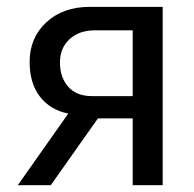

<svg xmlns="http://www.w3.org/2000/svg" viewBox="-20 -543 568 563"><path d="M32.2 0 180.2 -210Q127.9 -220.2 97.4 -259.3Q66.9 -298.3 66.9 -361.8Q66.9 -432.1 115.7 -477.5Q164.6 -522.9 243.2 -522.9H457V0H369.1V-195.8H267.1L128.9 0ZM249 -261.2H369.1V-454.1H258.8Q211.9 -454.1 183.8 -428Q155.8 -401.9 155.8 -359.9Q155.8 -316.4 179.9 -288.8Q204.1 -261.2 249 -261.2Z"/></svg>

Font: Rawline Medium
Style: Regular
Weight: 500
Designer: Matt McInerney, Pablo Impallari, Rodrigo Fuenzalida
Foundry: Matt McInerney, Pablo Impallari, Rodrigo Fuenzalida
Version: Version 4.020;PS 004.020;hotconv 1.0.88;makeotf.lib2.5.64775